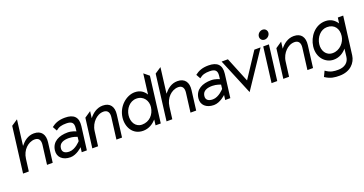

<svg xmlns="http://www.w3.org/2000/svg" viewBox="-39 -1383 4399 2319"><g transform="rotate(-20 2160.5 -223.5)"><path d="M416 0 448 -253C460 -348 418 -412 323 -412C245 -412 191 -366 149 -314L190 -641L109 -587L35 0H109L129 -156C136 -212 160 -257 191 -288C219 -316 260 -340 308 -340C363 -340 381 -300 374 -245L343 0Z M565 -405 596 -349C636 -382 672 -391 731 -391C800 -391 828 -366 820 -299L815 -258C815 -258 766 -283 709 -283C600 -283 506 -241 492 -132C481 -45 545 11 642 11C723 11 797 -62 797 -62L789 0H855L893 -299C907 -410 853 -462 740 -462C660 -462 610 -440 565 -405ZM653 -58C598 -58 562 -81 569 -133C577 -197 636 -214 700 -214C754 -214 806 -192 806 -192L800 -139C800 -139 731 -58 653 -58Z M1307 0 1343 -284C1355 -379 1314 -443 1219 -443C1141 -443 1085 -397 1043 -345L1054 -432L973 -377L925 0H999L1023 -187C1030 -243 1056 -288 1087 -319C1115 -347 1154 -371 1202 -371C1257 -371 1277 -331 1270 -276L1235 0Z M1577 11C1651 11 1706 -27 1747 -72L1738 0H1805L1879 -587L1813 -641L1780 -381C1752 -426 1709 -462 1636 -462C1532 -462 1413 -368 1395 -226C1380 -107 1443 11 1577 11ZM1630 -383C1723 -383 1771 -304 1761 -226C1749 -133 1684 -64 1590 -64C1506 -64 1462 -141 1473 -226C1483 -304 1542 -383 1630 -383Z M2260 0 2292 -253C2304 -348 2262 -412 2167 -412C2089 -412 2035 -366 1993 -314L2034 -641L1953 -587L1879 0H1953L1973 -156C1980 -212 2004 -257 2035 -288C2063 -316 2104 -340 2152 -340C2207 -340 2225 -300 2218 -245L2187 0Z M2409 -405 2440 -349C2480 -382 2516 -391 2575 -391C2644 -391 2672 -366 2664 -299L2659 -258C2659 -258 2610 -283 2553 -283C2444 -283 2350 -241 2336 -132C2325 -45 2389 11 2486 11C2567 11 2641 -62 2641 -62L2633 0H2699L2737 -299C2751 -410 2697 -462 2584 -462C2504 -462 2454 -440 2409 -405ZM2497 -58C2442 -58 2406 -81 2413 -133C2421 -197 2480 -214 2544 -214C2598 -214 2650 -192 2650 -192L2644 -139C2644 -139 2575 -58 2497 -58Z M2832 -451H2751L2943 11L3252 -451H3172L2962 -132Z M3277 -583C3273 -549 3297 -522 3331 -522C3365 -522 3397 -549 3401 -583C3405 -617 3380 -644 3346 -644C3312 -644 3281 -617 3277 -583ZM3302 0 3359 -451H3286L3229 0Z M3762 0 3798 -284C3810 -379 3769 -443 3674 -443C3596 -443 3540 -397 3498 -345L3509 -432L3428 -377L3380 0H3454L3478 -187C3485 -243 3511 -288 3542 -319C3570 -347 3609 -371 3657 -371C3712 -371 3732 -331 3725 -276L3690 0Z M4049 -88C3961 -88 3921 -167 3931 -245C3942 -330 4005 -407 4089 -407C4183 -407 4231 -338 4219 -245C4209 -167 4142 -88 4049 -88ZM4093 -482C3959 -482 3868 -364 3853 -245C3835 -103 3929 -9 4033 -9C4106 -9 4159 -45 4199 -90L4187 11C4178 83 4122 124 4042 124C3989 124 3944 122 3882 77L3849 147C3918 193 3971 197 4033 197C4171 197 4247 111 4259 17L4321 -471H4252L4242 -399C4213 -444 4167 -482 4093 -482Z"/></g></svg>

Font: Charger
Style: It
Weight: 400
Designer: Jasper
Foundry: Cannot Into Space Fonts
Version: Version 0.98